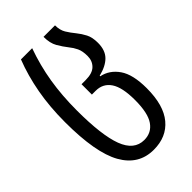

<svg xmlns="http://www.w3.org/2000/svg" viewBox="-235 -622 957 957"><g transform="rotate(-45 243.5 -143.5)"><path d="M258 250Q152 250 97 152.5Q42 55 42 -160Q42 -268 59 -361.5Q76 -455 108 -537H187Q155 -448 140 -356.5Q125 -265 125 -160Q125 15 156.5 98.5Q188 182 259 182Q310 182 338.5 141Q367 100 367 8Q367 -81 339.5 -122Q312 -163 261 -163H234V-236H263Q311 -236 333 -258Q355 -280 355 -314Q355 -349 344.5 -371Q334 -393 319 -411Q300 -435 283.5 -463.5Q267 -492 267 -537H348Q348 -503 362 -480Q376 -457 395 -434Q412 -413 425 -388Q438 -363 438 -324Q438 -272 410 -243.5Q382 -215 328 -202V-198Q382 -187 416 -138Q450 -89 450 8Q450 128 399 189Q348 250 258 250Z"/></g></svg>

Font: Noto Sans Georgian ExtraCondensed
Style: Regular
Weight: 400
Width: 2
Designer: Monotype Design Team, Akaki Razmadze
Foundry: Google LLC
Version: Version 2.005; ttfautohint (v1.8.4.7-5d5b)